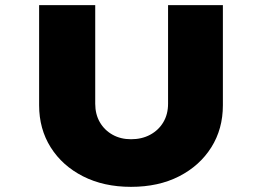

<svg xmlns="http://www.w3.org/2000/svg" viewBox="-20 -720 1019 746"><path d="M489 6Q383 6 302.5 -35Q222 -76 177 -147.5Q132 -219 132 -311V-700H350V-317Q350 -276 368 -245Q386 -214 417.5 -196.5Q449 -179 489 -179Q531 -179 563.5 -196.5Q596 -214 614.5 -245Q633 -276 633 -317V-700H846V-311Q846 -219 801 -147.5Q756 -76 676 -35Q596 6 489 6Z"/></svg>

Font: Lexend Mega Black
Style: Regular
Weight: 900
Version: Version 1.007